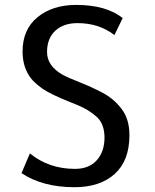

<svg xmlns="http://www.w3.org/2000/svg" viewBox="-20 -761 640 793"><path d="M103.5 -127.4Q181.6 -63.5 289.6 -63.5Q348.1 -63.5 379.9 -99.4Q411.6 -135.3 411.6 -192.4Q411.6 -249.5 378.7 -279.1Q345.7 -308.6 298.8 -327.6L269.5 -339.4Q186.5 -372.6 154.5 -395.5Q122.6 -418.5 107.9 -437.5Q73.2 -482.4 73.2 -548.3Q73.2 -639.6 135.3 -690.2Q197.3 -740.7 294.9 -740.7Q418 -740.7 486.8 -686.5L452.6 -616.2Q389.2 -665.5 299.8 -665.5Q242.2 -665.5 208.3 -634Q174.3 -602.5 174.3 -546.1Q174.3 -489.7 236.3 -453.6Q259.8 -440.4 307.4 -421.9Q355 -403.3 402.6 -378.4Q450.2 -353.5 482.4 -311Q514.6 -268.6 514.6 -202.6Q514.6 -97.7 453.9 -42.7Q393.1 12.2 287.6 12.2Q156.2 12.2 68.8 -45.9Z"/></svg>

Font: Oxygen Mono
Style: Regular
Weight: 400
Designer: Vernon Adams
Foundry: Vernon Adams
Version: Version 0.201; ttfautohint (v0.8) -r 50 -G 200 -x